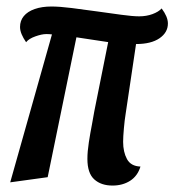

<svg xmlns="http://www.w3.org/2000/svg" viewBox="-20 -550 541 596"><path d="M329.3 26Q293.8 26 272.6 6.8Q251.3 -12.5 251.3 -56.8Q251.3 -79.3 255.8 -108.5Q260.3 -137.7 265.6 -164.5Q270.8 -191.3 272.7 -204.3L315.8 -419.3L217.2 -434.2L128 0L11.7 16L141.3 -443.2Q136.2 -444 131.6 -444.1Q127 -444.2 123.2 -444.2Q110 -444.2 89.8 -437.1Q69.7 -430 61 -419Q52 -432 47.1 -443.8Q42.2 -455.7 42.2 -466.2Q42.2 -485.7 53.8 -499.9Q65.5 -514.2 87.8 -522Q110 -529.8 139.8 -529.8Q164.8 -529.8 202.5 -525.1Q240.2 -520.3 281 -514.6Q321.8 -508.8 357 -504.1Q392.2 -499.3 412 -499.3Q434.3 -499.3 453.2 -506.2Q472.2 -513.2 481.8 -523.8Q491.2 -511.2 496.2 -499.5Q501.2 -487.8 501.2 -477Q501.2 -449.2 475.1 -431.2Q449 -413.3 402.3 -413.3L369.8 -195.2Q367 -178.5 364.6 -151.8Q362.2 -125.2 362.2 -109.8Q362.2 -78.2 374.2 -56.1Q386.3 -34 416 -33Q407.2 -3.7 383.9 11.2Q360.7 26 329.3 26Z"/></svg>

Font: Sansita Swashed Light
Style: Regular
Weight: 300
Designer: Pablo Cosgaya
Foundry: Omnibus-Type
Version: Version 1.003